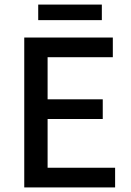

<svg xmlns="http://www.w3.org/2000/svg" viewBox="-20 -819 573 839"><path d="M86 0V-655H473V-569H188V-385H429V-299H188V-86H483V0ZM147 -731V-799H425V-731Z"/></svg>

Font: Assistant SemiBold
Style: Regular
Weight: 600
Designer: Hebrew By Ben Nathan, Latin by Paul Hunt
Version: Version 3.000